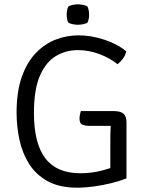

<svg xmlns="http://www.w3.org/2000/svg" viewBox="-20 -859 677 891"><path d="M566 -620.5Q561.5 -601 549.2 -585.2Q537 -569.5 525.5 -561Q490.5 -589.5 441.5 -608Q392.5 -626.5 341.5 -626.5Q286 -626.5 239.8 -599.2Q193.5 -572 165.5 -508.2Q137.5 -444.5 137.5 -335Q137.5 -193.5 190.5 -124.2Q243.5 -55 352.5 -55Q407.5 -55 456.5 -68.5Q505.5 -82 528.5 -93.5L567 -31Q536.5 -19 497.2 -9.2Q458 0.5 416.8 6.2Q375.5 12 338.5 12Q256 12 201.5 -18Q147 -48 115.2 -98.2Q83.5 -148.5 70.2 -210.5Q57 -272.5 57 -336.5Q57 -434 81.2 -502.5Q105.5 -571 146.8 -613.5Q188 -656 239 -675.5Q290 -695 344 -695Q402.5 -695 463.8 -675Q525 -655 566 -620.5ZM492 -214.5Q492 -249 493.8 -273.5Q495.5 -298 499 -315L567 -291V-31L492 -29.5ZM507.5 -343.5Q540.5 -343.5 553.8 -330.8Q567 -318 567 -291V-275H388.5Q379 -275 364 -279.8Q349 -284.5 349 -309Q349 -318 351 -327.2Q353 -336.5 355 -343.5ZM289.5 -791.5Q289.5 -801 291.5 -811.5Q293.5 -822 297 -828.5Q304 -833.5 317 -836.2Q330 -839 341.5 -839Q352 -839 366 -836.2Q380 -833.5 386 -828.5Q389.5 -822 391.5 -811.2Q393.5 -800.5 393.5 -791.5Q393.5 -769 386 -754Q381 -749.5 366.5 -746.8Q352 -744 341.5 -744Q330 -744 317 -746.8Q304 -749.5 297 -754Q289.5 -769 289.5 -791.5Z"/></svg>

Font: Signika Light Light
Style: Regular
Weight: 300
Version: Version 2.001